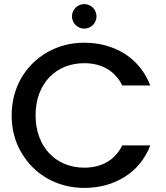

<svg xmlns="http://www.w3.org/2000/svg" viewBox="-20 -913 813 939"><path d="M37 -349C37 -281 53 -220 85 -166C148 -58 261 6 392 6C466 6 532 -12 590 -48C647 -84 689 -135 715 -202H578C542 -129 476 -93 392 -93C254 -93 154 -194 154 -349C154 -505 254 -604 392 -604C476 -604 542 -568 578 -495H715C689 -562 647 -613 590 -650C532 -686 466 -704 392 -704C327 -704 268 -689 214 -659C105 -598 37 -485 37 -349ZM332 -833C332 -800 359 -773 392 -773C425 -773 452 -800 452 -833C452 -866 425 -893 392 -893C359 -893 332 -866 332 -833Z"/></svg>

Font: Poppins Medium
Style: Regular
Weight: 500
Designer: Ninad Kale (Devanagari), Jonny Pinhorn (Latin)
Foundry: Indian Type Foundry
Version: 4.004